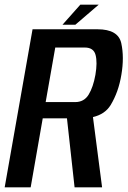

<svg xmlns="http://www.w3.org/2000/svg" viewBox="-40 -800 545 820"><path d="M-20 0 99 -675H376Q465 -675 478 -615.2Q491 -555.5 478.5 -481.5Q466.5 -407 432 -350.5Q408 -312 357 -300L396 0H278.5L246 -294.5H142.5L91 0ZM155 -364H281Q319 -364 338.5 -395.8Q358 -427.5 367.5 -480.5Q376.5 -533.5 368.2 -565.2Q360 -597 322 -597H196ZM227 -694.5 303 -780H381.5L282 -694.5Z"/></svg>

Font: Anybody Medium
Style: Italic
Weight: 500
Italic angle: -10°
Designer: Tyler Finck
Foundry: Etcetera Type Company
Version: Version 1.010; ttfautohint (v1.8.3) -l 8 -r 50 -G 200 -x 14 